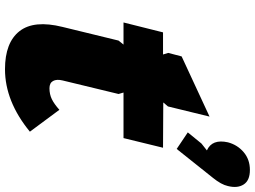

<svg xmlns="http://www.w3.org/2000/svg" viewBox="-147 -873 1030 776"><g transform="rotate(90 368.0 -485.0)"><path d="M423.8 -210 512.2 -90.8Q389.6 9.8 259.8 9.8Q151.9 9.8 106 -48.8Q60.1 -107.4 88.9 -223.1L144 -449.2L160.2 -469.2H70.8L110.8 -628.9H200.2L193.8 -649.9L208 -704.1L451.2 -816.9L410.2 -648.9L394 -629.9L577.1 -628.9L538.1 -469.2H354L359.9 -449.2L305.2 -223.1Q299.3 -198.7 307.4 -184.3Q315.4 -169.9 336.9 -169.9Q360.8 -169.9 380.6 -179.4Q400.4 -189 423.8 -210ZM731.9 -891.1Q726.1 -864.3 699.2 -831.1L582 -684.1L515.1 -729L560.1 -784.2L587.9 -806.2Q541 -827.1 555.2 -891.1Q565.4 -929.7 595 -954.8Q624.5 -980 667 -980Q709.5 -980 725.6 -954.8Q741.7 -929.7 731.9 -891.1Z"/></g></svg>

Font: Sinkin Sans 900 X Black Italic
Style: Regular
Weight: 950
Italic angle: -112°
Designer: Keith Bates
Foundry: K-Type
Version: Sinkin Sans (version 1.0)  by Keith Bates   •   © 2014   www